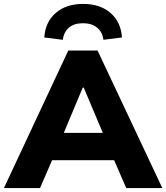

<svg xmlns="http://www.w3.org/2000/svg" viewBox="-42 -964 852 984"><path d="M-22 0 308 -705H458L790 0H605L543 -143H225L163 0ZM382 -515 285 -283H485L387 -515ZM280 -760 185 -772Q190 -851 243.5 -897.5Q297 -944 384 -944Q471 -944 524.5 -897.5Q578 -851 583 -772L488 -760Q483 -800 455.5 -822.5Q428 -845 383 -845Q338 -845 311.5 -822.5Q285 -800 280 -760Z"/></svg>

Font: Mulish Black
Style: Regular
Weight: 900
Designer: Vernon Adams
Foundry: Vernon Adams
Version: Version 3.603; ttfautohint (v1.8.3)